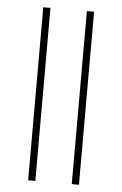

<svg xmlns="http://www.w3.org/2000/svg" viewBox="-52 -760 509 798"><g transform="rotate(5 202.0 -361.0)"><path d="M96 0V-722H126V0ZM278 0V-722H308V0Z"/></g></svg>

Font: Source Sans 3 VF
Style: Regular
Weight: 200
Designer: Paul D. Hunt
Foundry: Adobe
Version: Version 3.046;hotconv 1.0.118;makeotfexe 2.5.65603